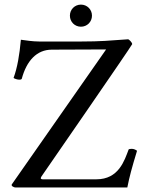

<svg xmlns="http://www.w3.org/2000/svg" viewBox="-20 -829 653 849"><path d="M289.1 -759.8C289.1 -732.4 310.5 -710.9 337.9 -710.9C365.2 -710.9 386.7 -732.4 386.7 -759.8C386.7 -787.1 365.2 -808.6 337.9 -808.6C310.5 -808.6 289.1 -787.1 289.1 -759.8ZM49.8 0H543C552.7 -48.8 562.5 -85 585.9 -162.1C582 -166 572.3 -170.9 562.5 -170.9C557.6 -170.9 549.8 -169.9 548.8 -168C530.3 -119.1 504.9 -36.1 406.2 -36.1H168.9C164.1 -36.1 160.2 -38.1 160.2 -41C160.2 -43 162.1 -46.9 164.1 -49.8C164.1 -49.8 562.5 -626 564.5 -633.8C564.5 -641.6 550.8 -654.3 546.9 -655.3C464.8 -649.4 423.8 -645.5 341.8 -645.5H152.3C126 -645.5 92.8 -650.4 72.3 -653.3C66.4 -586.9 56.6 -529.3 40 -484.4C43 -481.4 56.6 -476.6 65.4 -476.6C70.3 -476.6 74.2 -477.5 76.2 -480.5C97.7 -560.5 142.6 -609.4 209 -609.4L449.2 -610.4L32.2 -13.7C28.3 -7.8 39.1 0 49.8 0Z"/></svg>

Font: Crimson
Style: Roman
Weight: 400
Version: Version 0.2